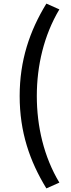

<svg xmlns="http://www.w3.org/2000/svg" viewBox="-20 -845 396 1064"><path d="M237 199 309 167C223 24 184 -145 184 -313C184 -480 223 -649 309 -793L237 -825C144 -673 89 -510 89 -313C89 -114 144 47 237 199Z"/></svg>

Font: Noto Sans JP Medium
Style: Regular
Weight: 500
Designer: Ryoko NISHIZUKA 西塚涼子 (kana, bopomofo & ideographs); Paul D. Hunt (Latin, Greek & Cyrillic); Sandoll Communications 산돌커뮤니
Foundry: Adobe
Version: Version 2.004;hotconv 1.0.118;makeotfexe 2.5.65603